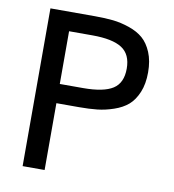

<svg xmlns="http://www.w3.org/2000/svg" viewBox="-81 -794 784 865"><g transform="rotate(10 311.0 -361.0)"><path d="M563.5 -513.7C563.5 -548.8 558.1 -579.3 547.4 -605C536.6 -630.7 522.8 -650.9 505.9 -665.5C488.9 -680.2 467.6 -691.9 441.9 -700.7C416.2 -709.5 391.3 -715.2 367.2 -717.8C343.1 -720.4 315.4 -721.7 284.2 -721.7H80.1V0H180.7V-305.7H284.2C315.4 -305.7 343.1 -307 367.2 -309.6C391.3 -312.2 416.2 -317.9 441.9 -326.7C467.6 -335.4 488.9 -347.2 505.9 -361.8C522.8 -376.5 536.6 -396.6 547.4 -422.4C558.1 -448.1 563.5 -478.5 563.5 -513.7ZM465.8 -513.7C465.8 -470.1 451.7 -439.1 423.3 -420.9C395 -402.7 349.6 -393.6 287.1 -393.6H180.7V-634.8H287.1C349 -634.8 394.2 -625.5 422.9 -606.9C451.5 -588.4 465.8 -557.3 465.8 -513.7Z"/></g></svg>

Font: FreeUniversal
Style: Regular
Weight: 400
Version: Version 1.001